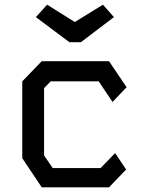

<svg xmlns="http://www.w3.org/2000/svg" viewBox="-20 -799 640 819"><path d="M158 -538H445L520 -427L460 -364L401 -452H196L168 -423V-136L205 -82H409L471 -146L518 -76L445 0H158L75 -124V-452ZM325 -619 466 -726 419 -779 299 -705 181 -779 133 -726 276 -619Z"/></svg>

Font: Kode Mono Medium
Style: Regular
Weight: 500
Monospace: yes
Designer: Isa Ozler
Foundry: Kadena LLC
Version: Version 1.206;gftools[0.9.28]